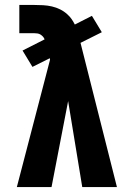

<svg xmlns="http://www.w3.org/2000/svg" viewBox="-20 -755 540 775"><path d="M48 0 182 -514 181 -520 111 -485 71 -551 160 -596Q158 -602 153.5 -607Q149 -612 143.5 -615.5Q138 -619 131 -620Q124 -621 118 -621H58V-735H118Q136 -735 154 -734Q172 -733 189.5 -729Q207 -725 223 -717Q239 -709 252 -697Q262 -688 269 -678Q276 -668 282 -656L351 -691L391 -625L305 -582L452 0H312L255 -347L188 0Z"/></svg>

Font: Iosevka Slab Heavy
Style: Regular
Weight: 900
Monospace: yes
Designer: Belleve Invis
Foundry: Belleve Invis
Version: Version 11.1.0; ttfautohint (v1.8.3)